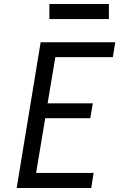

<svg xmlns="http://www.w3.org/2000/svg" viewBox="-20 -948 616 968"><path d="M64 0H440L452 -76H162L208 -352H435L448 -427H220L259 -660H549L561 -735H185ZM229 -852H529V-928H229Z"/></svg>

Font: Iosevka Sparkle Oblique
Style: Regular
Weight: 400
Italic angle: -9°
Designer: Belleve Invis
Foundry: Belleve Invis
Version: Version 4.5.0; ttfautohint (v1.8.3)